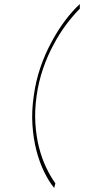

<svg xmlns="http://www.w3.org/2000/svg" viewBox="-20 -767 434 950"><path d="M147 -292Q136 -217 140.5 -149Q145 -81 160 -23Q175 35 198 82.5Q221 130 248 163L254 140Q230 107 208.5 62Q187 17 173 -38Q159 -93 155 -157Q151 -221 161 -292Q171 -363 193 -427Q215 -491 245 -546Q274 -601 308 -646Q342 -691 375 -724V-747Q339 -714 303 -666.5Q267 -619 236 -561Q204 -503 180.5 -435Q157 -367 147 -292Z"/></svg>

Font: Josefin Slab Thin Thin
Style: Italic
Weight: 250
Italic angle: -12°
Version: Version 2.000